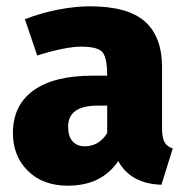

<svg xmlns="http://www.w3.org/2000/svg" viewBox="-20 -571 590 609"><path d="M195 18Q116 18 68.5 -29Q21 -76 21 -149Q21 -237 86 -284Q151 -331 274 -331H320Q320 -383 307 -403Q294 -423 237 -423Q188 -423 98 -395L59 -510Q110 -530 164.5 -540.5Q219 -551 264 -551Q386 -551 440 -502.5Q494 -454 494 -358V-164Q494 -134 502 -120Q510 -106 528 -100L492 15Q395 12 355 -60Q302 18 195 18ZM249 -107Q294 -107 320 -149V-236H290Q196 -236 196 -169Q196 -139 210 -123Q224 -107 249 -107Z"/></svg>

Font: Trujillo ExtraBold
Style: Regular
Weight: 800
Designer: Fira Sans original fonts by bBox Type GmbH, Carrois Corporate GbR, & Edenspiekermann AG / Changes by Cristiano Sobral
Foundry: Fira Sans original fonts by bBox Type GmbH, Carrois Corporate GbR, & Edenspiekermann AG / Changes by Cristiano Sobral
Version: Version 4.301;July 28, 2020;FontCreator 13.0.0.2655 64-bit